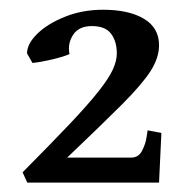

<svg xmlns="http://www.w3.org/2000/svg" viewBox="-20 -685 394 402"><path d="M313 -302.7H37.1L27.3 -324.2Q87.4 -384.8 126 -425.5Q164.6 -466.3 186 -493.4Q207.5 -520.5 216.1 -539.1Q224.6 -557.6 224.6 -573.2Q224.6 -598.1 212.6 -614.3Q200.7 -630.4 172.4 -630.4Q145 -630.4 133.1 -612.1Q121.1 -593.8 125.5 -571.8Q113.8 -566.4 88.9 -560.5Q64 -554.7 47.9 -553.2L36.6 -573.2Q36.6 -593.3 58.3 -614.5Q80.1 -635.7 116.5 -650.1Q152.8 -664.6 195.8 -664.6Q249.5 -664.6 281.2 -645.8Q313 -627 313 -590.3Q313 -564 295.2 -536.1Q277.3 -508.3 235.4 -466.3Q193.4 -424.3 120.6 -355H254.4Q270 -355 277.3 -369.1Q284.7 -383.3 286.9 -397.7Q289.1 -412.1 289.1 -412.1L317.9 -406.7Z"/></svg>

Font: Gentium Plus
Style: Bold
Weight: 700
Designer: Victor Gaultney, Annie Olsen, Iska Routamaa, Becca Hirsbrunner
Foundry: SIL International
Version: Version 6.101